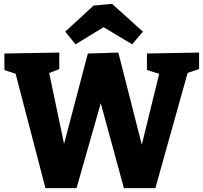

<svg xmlns="http://www.w3.org/2000/svg" viewBox="-20 -981 1060 1001"><path d="M746 -702 1018 -707V-621L929 -591L968 -636L790 0H626L490 -499L521 -498L379 0H217L55 -621L69 -594L3 -616V-702L289 -707V-621L211 -590L232 -621L330 -155H294L438 -702L597 -707L737 -157L702 -156L816 -621L830 -590L746 -616ZM374 -750 320 -816 468 -952 564 -961 725 -816 669 -750 459 -876 577 -874Z"/></svg>

Font: Bitter Thin ExtraBold
Style: Regular
Weight: 800
Version: Version 3.020